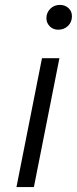

<svg xmlns="http://www.w3.org/2000/svg" viewBox="-20 -762 313 782"><path d="M47 0 151 -525H222L118 0ZM217 -641Q196 -641 182.5 -655Q169 -669 169 -688Q169 -710 184.5 -726Q200 -742 224 -742Q245 -742 259 -729Q273 -716 273 -696Q273 -672 257 -656.5Q241 -641 217 -641Z"/></svg>

Font: MOST Montserrat
Style: Italic
Weight: 400
Italic angle: -11.3°
Designer: Julieta Ulanovsky
Foundry: Julieta Ulanovsky
Version: Version 8.000;March 11, 2024;FontCreator 15.0.0.2926 64-bit